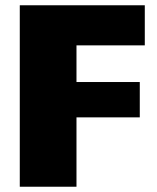

<svg xmlns="http://www.w3.org/2000/svg" viewBox="-20 -708 596 728"><path d="M55 0V-688H529V-536H270V-397H510V-263H270V0Z"/></svg>

Font: Paytone One
Style: Regular
Weight: 400
Designer: Vernon Adams
Foundry: Vernon Adams
Version: Version 1.002; ttfautohint (v1.8.4.7-5d5b);gftools[0.9.23]